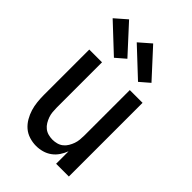

<svg xmlns="http://www.w3.org/2000/svg" viewBox="-229 -859 958 958"><g transform="rotate(45 250.0 -379.5)"><path d="M214 8Q190 8 166 0.5Q142 -7 124 -22.5Q106 -38 93.5 -59.5Q81 -81 74 -104Q67 -127 64.5 -151.5Q62 -176 62 -200V-520H152V-200Q152 -185 153.5 -169.5Q155 -154 160 -140Q165 -126 173 -112.5Q181 -99 193 -89.5Q205 -80 220 -76Q235 -72 250 -72Q265 -72 280 -76Q295 -80 307 -89.5Q319 -99 327 -112.5Q335 -126 340 -140Q345 -154 346.5 -169.5Q348 -185 348 -200V-520H438V0H348V-88Q340 -67 327.5 -48.5Q315 -30 297 -17Q279 -4 257.5 2Q236 8 214 8ZM348 -578 204 -713 266 -767 399 -622ZM178 -578 34 -713 96 -767 229 -622Z"/></g></svg>

Font: Iosevka SS18 Medium
Style: Regular
Weight: 500
Monospace: yes
Designer: Belleve Invis
Foundry: Belleve Invis
Version: Version 25.1.1; ttfautohint (v1.8.4)